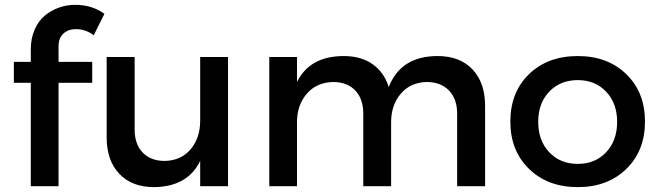

<svg xmlns="http://www.w3.org/2000/svg" viewBox="-20 -767 2712 791"><path d="M37.1 -425.8V-512.2H106.9V-564Q106.9 -608.9 122.6 -644.8Q138.2 -680.7 164.3 -702.4Q190.4 -724.1 222.7 -735.6Q254.9 -747.1 290 -747.1Q359.4 -747.1 410.2 -710L366.2 -622.1Q332 -647 293 -647Q261.7 -647 241.5 -628.9Q221.2 -610.8 221.2 -575.2V-512.2H359.9V-425.8H221.2V0H106.9V-425.8Z M419.4 -201.2V-532.2H534.7V-232.9Q534.7 -172.9 567.9 -138.4Q601.1 -104 658.7 -104Q726.1 -105.5 765.4 -152.1Q804.7 -198.7 804.7 -270V-532.2H919.4V0H804.7V-104Q752.9 2.4 614.7 3.9Q523.4 3.9 471.4 -51Q419.4 -106 419.4 -201.2Z M1089.4 0V-532.2H1203.6V-429.2Q1256.3 -536.1 1396.5 -536.1Q1467.3 -536.1 1514.9 -502.7Q1562.5 -469.2 1581.5 -408.2Q1630.9 -536.1 1783.2 -536.1Q1874.5 -536.1 1926.5 -481.2Q1978.5 -426.3 1978.5 -331.1V0H1863.3V-298.8Q1863.3 -359.4 1829.6 -394.3Q1795.9 -429.2 1737.3 -429.2Q1670.4 -427.2 1630.9 -380.6Q1591.3 -334 1591.3 -263.2V0H1476.6V-298.8Q1476.6 -359.9 1443.4 -394.5Q1410.2 -429.2 1351.6 -429.2Q1283.7 -427.2 1243.7 -380.6Q1203.6 -334 1203.6 -263.2V0Z M2082.5 -266.1Q2082.5 -386.7 2159.4 -461.4Q2236.3 -536.1 2360.4 -536.1Q2483.4 -536.1 2560.3 -461.4Q2637.2 -386.7 2637.2 -266.1Q2637.2 -146 2560.3 -71Q2483.4 3.9 2360.4 3.9Q2236.8 3.9 2159.7 -71Q2082.5 -146 2082.5 -266.1ZM2197.3 -265.1Q2197.3 -188 2242.7 -139.9Q2288.1 -91.8 2360.4 -91.8Q2432.1 -91.8 2477.3 -139.9Q2522.5 -188 2522.5 -265.1Q2522.5 -341.3 2477.3 -389.2Q2432.1 -437 2360.4 -437Q2288.1 -437 2242.7 -389.4Q2197.3 -341.8 2197.3 -265.1Z"/></svg>

Font: Trueno
Style: Regular
Weight: 400
Designer: Julieta Ulanovsky
Foundry: Julieta Ulanovsky
Version: Version 3.001b | FøM Fix